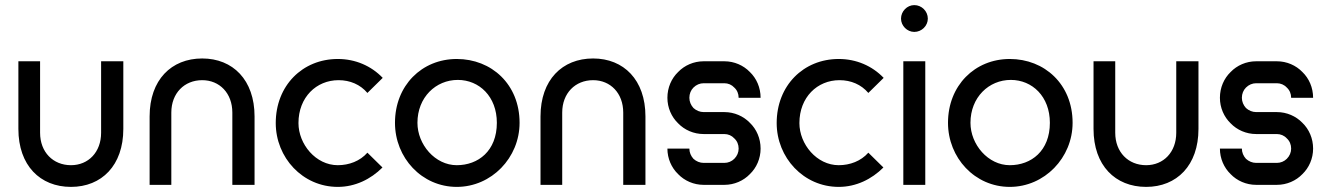

<svg xmlns="http://www.w3.org/2000/svg" viewBox="-20 -724 5196 752"><path d="M52 -219C52 -76 137 8 258 8C378 8 463 -76 463 -219V-484H376V-204C376 -128 326 -77 258 -77C188 -77 137 -128 137 -204V-484H52Z M566 0H651V-283C651 -359 702 -410 772 -410C840 -410 890 -359 890 -283V0H977V-268C977 -411 892 -495 772 -495C651 -495 566 -411 566 -268Z M1419 -126C1390 -93 1347 -77 1303 -77C1217 -77 1149 -159 1149 -242C1149 -343 1219 -410 1306 -410C1351 -410 1391 -393 1419 -360L1479 -419C1434 -466 1372 -493 1303 -493C1165 -493 1060 -389 1060 -242C1060 -107 1165 8 1303 8C1371 8 1432 -22 1478 -68Z M1527 -243C1527 -106 1632 8 1769 8C1905 8 2015 -106 2015 -243C2015 -394 1905 -493 1769 -493C1632 -493 1527 -389 1527 -243ZM1615 -243C1615 -343 1687 -411 1773 -411C1857 -411 1926 -346 1926 -243C1926 -133 1853 -77 1769 -77C1684 -77 1615 -158 1615 -243Z M2097 0H2182V-283C2182 -359 2233 -410 2303 -410C2371 -410 2421 -359 2421 -283V0H2508V-268C2508 -411 2423 -495 2303 -495C2182 -495 2097 -411 2097 -268Z M2817 0C2856 0 2892 -16 2917 -42C2943 -67 2959 -103 2959 -142C2959 -182 2943 -218 2917 -243C2892 -269 2856 -285 2817 -285H2736C2721 -285 2707 -291 2696 -301C2686 -312 2680 -326 2680 -341C2680 -357 2686 -371 2696 -381C2707 -392 2721 -398 2736 -398H2817C2832 -398 2846 -392 2856 -381C2867 -371 2873 -357 2873 -341H2959C2959 -381 2943 -417 2917 -442C2892 -468 2856 -484 2817 -484H2736C2697 -484 2661 -468 2636 -442C2610 -417 2594 -381 2594 -341C2594 -302 2610 -266 2636 -241C2661 -215 2697 -199 2736 -199H2817C2832 -199 2846 -193 2856 -182C2867 -172 2873 -158 2873 -142C2873 -127 2867 -113 2856 -102C2846 -92 2832 -86 2817 -86H2736C2721 -86 2707 -92 2696 -102C2686 -113 2680 -127 2680 -142H2594C2594 -103 2610 -67 2636 -42C2661 -16 2697 0 2736 0Z M3381 -126C3352 -93 3309 -77 3265 -77C3179 -77 3111 -159 3111 -242C3111 -343 3181 -410 3268 -410C3313 -410 3353 -393 3381 -360L3441 -419C3396 -466 3334 -493 3265 -493C3127 -493 3022 -389 3022 -242C3022 -107 3127 8 3265 8C3333 8 3394 -22 3440 -68Z M3518 0H3604V-484H3518ZM3614 -651C3614 -680 3590 -704 3561 -704C3533 -704 3509 -680 3509 -651C3509 -623 3533 -599 3561 -599C3590 -599 3614 -623 3614 -651Z M3693 -243C3693 -106 3798 8 3935 8C4071 8 4181 -106 4181 -243C4181 -394 4071 -493 3935 -493C3798 -493 3693 -389 3693 -243ZM3781 -243C3781 -343 3853 -411 3939 -411C4023 -411 4092 -346 4092 -243C4092 -133 4019 -77 3935 -77C3850 -77 3781 -158 3781 -243Z M4263 -219C4263 -76 4348 8 4469 8C4589 8 4674 -76 4674 -219V-484H4587V-204C4587 -128 4537 -77 4469 -77C4399 -77 4348 -128 4348 -204V-484H4263Z M4981 0C5020 0 5056 -16 5081 -42C5107 -67 5123 -103 5123 -142C5123 -182 5107 -218 5081 -243C5056 -269 5020 -285 4981 -285H4900C4885 -285 4871 -291 4860 -301C4850 -312 4844 -326 4844 -341C4844 -357 4850 -371 4860 -381C4871 -392 4885 -398 4900 -398H4981C4996 -398 5010 -392 5020 -381C5031 -371 5037 -357 5037 -341H5123C5123 -381 5107 -417 5081 -442C5056 -468 5020 -484 4981 -484H4900C4861 -484 4825 -468 4800 -442C4774 -417 4758 -381 4758 -341C4758 -302 4774 -266 4800 -241C4825 -215 4861 -199 4900 -199H4981C4996 -199 5010 -193 5020 -182C5031 -172 5037 -158 5037 -142C5037 -127 5031 -113 5020 -102C5010 -92 4996 -86 4981 -86H4900C4885 -86 4871 -92 4860 -102C4850 -113 4844 -127 4844 -142H4758C4758 -103 4774 -67 4800 -42C4825 -16 4861 0 4900 0Z"/></svg>

Font: Radis Sans
Style: Regular
Weight: 400
Designer: Gaël Goy
Foundry: Gaël Goy
Version: 1.0